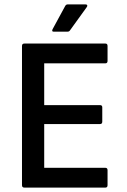

<svg xmlns="http://www.w3.org/2000/svg" viewBox="-20 -853 576 873"><path d="M91 0Q80 0 80 -11V-644Q80 -655 91 -655H459Q469 -655 469 -644V-576Q469 -565 459 -565H181V-375H435Q445 -375 445 -365V-300Q445 -289 435 -289H181V-90H459Q469 -90 469 -79V-11Q469 0 459 0ZM224 -709Q214 -709 219 -720L276 -825Q280 -833 288 -833H369Q375 -833 376.5 -829Q378 -825 374 -820L299 -716Q295 -709 287 -709Z"/></svg>

Font: Sofia Sans SemiBold
Style: Regular
Weight: 600
Designer: Botio Nikoltchev, Ani Petrova
Foundry: lettersoup
Version: Version 4.101; ttfautohint (v1.8.4.7-5d5b)